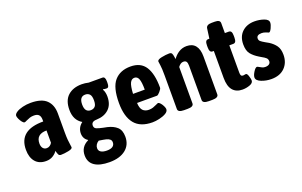

<svg xmlns="http://www.w3.org/2000/svg" viewBox="-97 -1080 2713 1723"><g transform="rotate(-20 1259.5 -219.0)"><path d="M38 -149Q38 -336 271 -335V-351Q271 -383 256.5 -398.5Q242 -414 210 -414Q188 -414 171 -408.5Q154 -403 133 -393Q119 -385 112 -385Q102 -385 90 -400Q78 -415 69 -434.5Q60 -454 60 -465Q60 -482 83.5 -497.5Q107 -513 144.5 -522Q182 -531 221 -531Q325 -531 372 -485Q419 -439 419 -358V-176Q419 -130 421.5 -106Q424 -82 428 -53Q431 -40 431 -31Q431 -15 390.5 -7Q350 1 319 1Q303 1 296.5 -11Q290 -23 283 -50Q270 -28 242 -10Q214 8 175 8Q109 8 73.5 -34Q38 -76 38 -149ZM271 -132V-249Q171 -249 171 -160Q171 -132 184 -115.5Q197 -99 220 -99Q236 -99 249.5 -108Q263 -117 271 -132Z M516 79Q516 -2 592 -39V-42Q572 -54 561.5 -73.5Q551 -93 551 -118Q551 -174 599 -211Q527 -253 527 -352Q527 -442 576.5 -486.5Q626 -531 709 -531Q740 -531 774 -523H904Q918 -523 924.5 -512Q931 -501 931 -478V-462Q931 -440 925.5 -429.5Q920 -419 908 -419Q890 -419 874 -423L872 -419Q880 -407 884.5 -388.5Q889 -370 889 -349Q889 -272 844.5 -230.5Q800 -189 726 -187Q676 -186 676 -148Q676 -125 695 -116Q714 -107 758 -98Q784 -93 793 -91Q850 -78 883.5 -47.5Q917 -17 917 45Q917 123 861 167.5Q805 212 707 212Q614 212 565 178.5Q516 145 516 79ZM764 -358Q764 -400 748.5 -416.5Q733 -433 707 -433Q651 -433 651 -358Q651 -284 707 -284Q733 -284 748.5 -300Q764 -316 764 -358ZM794 54Q794 35 781 24.5Q768 14 747.5 9Q727 4 680 -3Q663 7 653 22.5Q643 38 643 56Q643 81 663.5 93.5Q684 106 720 106Q757 106 775.5 92.5Q794 79 794 54Z M966 -258Q966 -406 1020.5 -468.5Q1075 -531 1174 -531Q1272 -531 1316 -462Q1360 -393 1360 -262Q1360 -250 1339.5 -226.5Q1319 -203 1309 -203H1119Q1121 -152 1142 -130.5Q1163 -109 1199 -109Q1221 -109 1239 -115Q1257 -121 1274 -129.5Q1291 -138 1295 -138Q1305 -138 1317.5 -123.5Q1330 -109 1338.5 -90.5Q1347 -72 1347 -62Q1347 -39 1320 -23.5Q1293 -8 1256.5 0Q1220 8 1192 8Q1076 8 1021 -59.5Q966 -127 966 -258ZM1225 -292Q1225 -363 1213 -393.5Q1201 -424 1173 -424Q1146 -424 1131.5 -395Q1117 -366 1113 -292Z M1436 -30V-349Q1436 -420 1431 -450Q1426 -480 1426 -487Q1426 -505 1468 -513.5Q1510 -522 1541 -522Q1560 -522 1566 -511Q1572 -500 1574.5 -482.5Q1577 -465 1579 -455Q1601 -488 1634.5 -509.5Q1668 -531 1710 -531Q1765 -531 1793.5 -495.5Q1822 -460 1822 -392V-30Q1822 2 1764 2H1730Q1672 2 1672 -30V-358Q1672 -384 1664 -396.5Q1656 -409 1635 -409Q1608 -409 1585 -377V-30Q1585 -14 1571 -6Q1557 2 1528 2H1493Q1436 2 1436 -30Z M1926 -148V-406H1915Q1899 -406 1892 -418Q1885 -430 1885 -456V-473Q1885 -499 1892 -511Q1899 -523 1915 -523H1926L1939 -618Q1944 -650 1993 -650H2024Q2074 -650 2074 -618V-523H2111Q2127 -523 2134 -511Q2141 -499 2141 -473V-456Q2141 -430 2134 -418Q2127 -406 2111 -406H2074V-144Q2074 -126 2079.5 -117.5Q2085 -109 2098 -109Q2103 -109 2111.5 -111Q2120 -113 2125 -113Q2137 -113 2146 -84.5Q2155 -56 2155 -42Q2155 -17 2121 -4.5Q2087 8 2051 8Q1991 8 1958.5 -30.5Q1926 -69 1926 -148Z M2187 -57Q2187 -78 2206.5 -109Q2226 -140 2241 -140Q2245 -140 2258.5 -132Q2272 -124 2284 -118.5Q2296 -113 2312 -113Q2336 -113 2349 -123Q2362 -133 2362 -150Q2362 -170 2349 -182Q2336 -194 2308 -209L2288 -221Q2245 -247 2219.5 -278.5Q2194 -310 2194 -370Q2194 -445 2239.5 -488Q2285 -531 2359 -531Q2405 -531 2447 -516.5Q2489 -502 2489 -473Q2489 -453 2474.5 -422.5Q2460 -392 2448 -392Q2445 -392 2425 -401Q2405 -410 2384 -410Q2334 -410 2334 -376Q2334 -359 2346 -348.5Q2358 -338 2386 -322Q2399 -316 2418 -304Q2457 -279 2479.5 -247Q2502 -215 2502 -161Q2502 -86 2455.5 -39Q2409 8 2328 8Q2276 8 2231.5 -10Q2187 -28 2187 -57Z"/></g></svg>

Font: Asap Condensed
Style: Bold
Weight: 700
Designer: Pablo Cosgaya
Foundry: Omnibus-Type
Version: Version 1.010; ttfautohint (v1.8)